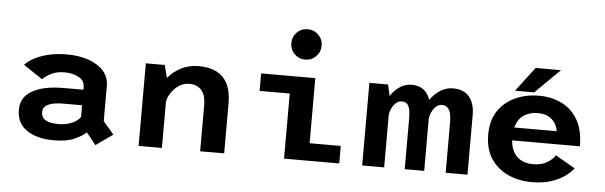

<svg xmlns="http://www.w3.org/2000/svg" viewBox="-50 -965 3650 1158"><g transform="rotate(5 1775.0 -386.0)"><path d="M555.5 18 498 -54.5Q474.5 -31 427.2 -10Q380 11 303 11Q200.5 11 139 -31Q77.5 -73 77.5 -155Q77.5 -231.5 146.5 -270Q215.5 -308.5 335.5 -308.5H455V-323Q455 -364 418.5 -383.5Q382 -403 332 -403Q284.5 -403 250.5 -385.2Q216.5 -367.5 201 -349.5L85.5 -426.5Q101 -446.5 136 -466.2Q171 -486 222.2 -499Q273.5 -512 338 -512Q410 -512 467.8 -492.2Q525.5 -472.5 559.5 -434.8Q593.5 -397 593.5 -343V-130.5L658.5 -54.5ZM322 -89Q368 -89 403.2 -104.2Q438.5 -119.5 455 -143.5V-214.5H345Q218.5 -214.5 218.5 -153.5Q218.5 -119 245.2 -104Q272 -89 322 -89Z M816 0V-500H930.5L950 -423Q982 -462 1029.5 -486.5Q1077 -511 1134.5 -511Q1334 -511 1334 -303V0H1188.5V-279.5Q1188.5 -339.5 1162 -369.8Q1135.5 -400 1089 -399.5Q1053.5 -400 1024.8 -380.2Q996 -360.5 978.2 -332.2Q960.5 -304 957 -277.5V0Z M1771 -606Q1732.5 -606 1706 -632.8Q1679.5 -659.5 1679.5 -698Q1679.5 -736.5 1706 -763.2Q1732.5 -790 1771 -790Q1809.5 -790 1836.2 -763.2Q1863 -736.5 1863 -698Q1863 -659.5 1836.2 -632.8Q1809.5 -606 1771 -606ZM1842 -106H2030.5V0H1696.5V-394H1514V-500H1842Z M2169.5 0V-500H2282.5L2298 -432Q2320.5 -466.5 2353.2 -488.8Q2386 -511 2424.5 -511Q2470 -511 2498.2 -488.8Q2526.5 -466.5 2537.5 -428.5Q2562 -464.5 2597.8 -487.8Q2633.5 -511 2675 -511Q2742.5 -511 2774.8 -470Q2807 -429 2807 -363V0H2675V-304Q2675 -356 2661.2 -380.8Q2647.5 -405.5 2617 -405.5Q2597.5 -405.5 2582 -391.5Q2566.5 -377.5 2556.8 -356.5Q2547 -335.5 2545 -314.5V0H2427V-305Q2427 -357 2415.8 -381.2Q2404.5 -405.5 2374 -405.5Q2354.5 -405.5 2339.2 -391.8Q2324 -378 2314.2 -357.8Q2304.5 -337.5 2302.5 -318V0Z M3447.5 -94.5Q3432.5 -73 3400 -48.5Q3367.5 -24 3317 -6.5Q3266.5 11 3196.5 11Q3118 11 3053 -18.5Q2988 -48 2949.2 -106.5Q2910.5 -165 2910.5 -252Q2910.5 -339 2950 -396.8Q2989.5 -454.5 3054.2 -483.2Q3119 -512 3195 -512Q3272.5 -512 3334.2 -481.5Q3396 -451 3431.8 -388.5Q3467.5 -326 3467.5 -229.5H3057.5Q3062.5 -164.5 3098.8 -131Q3135 -97.5 3196.5 -97.5Q3246.5 -97.5 3280.8 -118.5Q3315 -139.5 3328 -163ZM3197.5 -407Q3149 -407 3113 -383.2Q3077 -359.5 3063.5 -308H3319.5Q3318.5 -328 3305.8 -351.2Q3293 -374.5 3266.5 -390.8Q3240 -407 3197.5 -407ZM3048.5 -529.5 3160.5 -677H3314L3164.5 -529.5Z"/></g></svg>

Font: League Mono SemiBold
Style: Regular
Weight: 600
Width: 6
Designer: Tyler Finck
Foundry: The League of Moveable Type / Tyler Finck
Version: Version 2.300;RELEASE